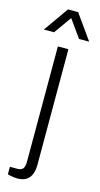

<svg xmlns="http://www.w3.org/2000/svg" viewBox="-164 -763 516 986"><g transform="rotate(15 94.5 -270.0)"><path d="M39 183Q30 183 20.5 181.5Q11 180 2.5 178.5Q-6 177 -12 175V135H27Q49 135 57.5 123.5Q66 112 66 87V-526H122V89Q122 116 114 137.5Q106 159 87.5 171Q69 183 39 183ZM-26 -591 67 -723H121L215 -591H161L79 -706H110L28 -591Z"/></g></svg>

Font: Archivo SemiCondensed ExtraLight
Style: Regular
Weight: 250
Width: 4
Designer: Hector Gatti
Foundry: Omnibus-Type
Version: Version 2.001